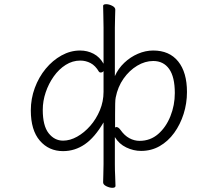

<svg xmlns="http://www.w3.org/2000/svg" viewBox="-20 -725 1040 916"><path d="M474 -141Q432 -69 384.5 -36.5Q337 -4 281 -4Q213 -4 170 -54Q127 -104 127 -198Q127 -254 146 -305.5Q165 -357 198 -397Q231 -437 273.5 -460.5Q316 -484 362 -484Q397 -484 426.5 -468.5Q456 -453 474 -421V-594Q474 -623 473 -652Q472 -681 472 -697Q472 -705 487 -705Q500 -705 515 -697.5Q530 -690 530 -679Q530 -668 529 -643.5Q528 -619 528 -593V-362Q544 -398 573 -425.5Q602 -453 638 -468.5Q674 -484 711 -484Q788 -484 830 -432Q872 -380 872 -286Q872 -232 856 -181.5Q840 -131 811 -91Q782 -51 742 -28Q702 -5 653 -5Q617 -5 582.5 -21.5Q548 -38 528 -71V59Q528 89 529.5 117Q531 145 531 162Q531 171 516 171Q503 171 487.5 163.5Q472 156 472 145Q472 134 473 107Q474 80 474 58ZM474 -386Q469 -379 460 -379Q455 -379 452 -383Q435 -412 412 -424Q389 -436 363 -436Q326 -436 293.5 -415.5Q261 -395 236.5 -360.5Q212 -326 198 -284.5Q184 -243 184 -201Q184 -125 212 -89.5Q240 -54 281 -54Q314 -54 348 -73Q382 -92 410.5 -124.5Q439 -157 456.5 -199Q474 -241 474 -287ZM529 -117Q533 -119 535 -119Q545 -119 555 -105Q574 -78 597.5 -65.5Q621 -53 646 -53Q697 -53 734.5 -85.5Q772 -118 793 -170.5Q814 -223 814 -281Q814 -358 787 -396Q760 -434 711 -434Q672 -434 634.5 -411.5Q597 -389 569.5 -350Q542 -311 532 -260Q530 -252 529.5 -230Q529 -208 529 -179Z"/></svg>

Font: Moon Stars Kai T Light
Style: Regular
Weight: 300
Designer: GuiWonder
Version: Version 1.101